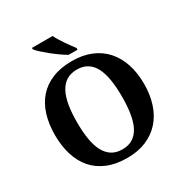

<svg xmlns="http://www.w3.org/2000/svg" viewBox="-210 -1092 1207 1263"><g transform="rotate(-30 393.5 -460.5)"><path d="M731.9 -357.9Q731.9 -275.4 709.7 -207.5Q687.5 -139.6 644.3 -91.3Q601.1 -43 538.3 -16.6Q475.6 9.8 394 9.8Q308.6 9.8 244.9 -16.6Q181.2 -43 139.2 -91.3Q97.2 -139.6 76.2 -207.8Q55.2 -275.9 55.2 -358.9Q55.2 -441.9 76.2 -509.5Q97.2 -577.1 139.4 -625Q181.6 -672.9 245.4 -699Q309.1 -725.1 395 -725.1Q476.1 -725.1 538.8 -699Q601.6 -672.9 644.5 -624.8Q687.5 -576.7 709.7 -509Q731.9 -441.4 731.9 -357.9ZM223.1 -357.9Q223.1 -286.1 232.4 -230Q241.7 -173.8 262.2 -135Q282.7 -96.2 315.2 -75.7Q347.7 -55.2 394 -55.2Q440.9 -55.2 473.4 -75.7Q505.9 -96.2 525.9 -135Q545.9 -173.8 554.9 -230Q564 -286.1 564 -357.9Q564 -429.7 554.9 -485.8Q545.9 -542 525.9 -580.8Q505.9 -619.6 473.6 -639.9Q441.4 -660.2 395 -660.2Q348.1 -660.2 315.4 -639.9Q282.7 -619.6 262.2 -580.8Q241.7 -542 232.4 -485.8Q223.1 -429.7 223.1 -357.9ZM397 -771Q373.5 -784.7 345 -804.9Q316.4 -825.2 289.8 -846.7Q263.2 -868.2 241.7 -887.9Q220.2 -907.7 210.9 -920.9V-931.2H367.7Q375.5 -914.6 387.7 -894.8Q399.9 -875 413.3 -855.2Q426.8 -835.4 440.4 -816.9Q454.1 -798.3 464.8 -784.2V-771Z"/></g></svg>

Font: Droids
Style: b
Weight: 700
Foundry: Ascender Corporation
Version: Version 1.00 build 113